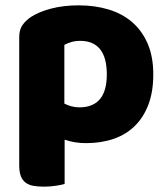

<svg xmlns="http://www.w3.org/2000/svg" viewBox="-20 -521 625 719"><path d="M275 -501Q335 -501 386.5 -485.5Q438 -470 475 -438Q512 -406 533 -357.5Q554 -309 554 -242Q554 -178 536 -130Q518 -82 485 -49.5Q452 -17 405.5 -1Q359 15 302 15Q259 15 222 2V168Q212 171 190 174.5Q168 178 145 178Q123 178 105.5 175Q88 172 76 163Q64 154 58 138.5Q52 123 52 98V-382Q52 -409 63.5 -426Q75 -443 95 -457Q126 -477 172 -489Q218 -501 275 -501ZM277 -119Q380 -119 380 -242Q380 -306 354.5 -337Q329 -368 281 -368Q262 -368 247 -363.5Q232 -359 221 -353V-133Q233 -127 247 -123Q261 -119 277 -119Z"/></svg>

Font: Baloo Bhai
Style: Regular
Weight: 400
Designer: Supriya Tembe, Noopur Datye and Ek Type
Foundry: Ek Type
Version: Version 1.443;PS 1.000;hotconv 16.6.51;makeotf.lib2.5.65220;